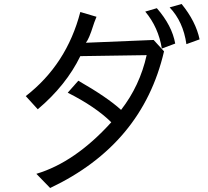

<svg xmlns="http://www.w3.org/2000/svg" viewBox="-20 -877 1040 961"><path d="M707 -819Q773 -740 790 -634L857 -659Q841 -749 765 -836ZM889 -857 829 -840Q897 -769 913 -656L979 -680Q960 -770 889 -857ZM231 64Q693 -155 801 -620L749 -677L410 -663Q426 -683 447 -750Q449 -758 463 -793L382 -817Q314 -555 109 -396L169 -330Q311 -450 382 -596L714 -601Q680 -448 586 -327Q517 -390 372 -473L319 -413Q458 -343 537 -265Q356 -65 162 -7Z"/></svg>

Font: Sawarabi Gothic
Style: Regular
Weight: 400
Designer: mshio (mshio@users.sourceforge.jp)
Version: Version 20141215